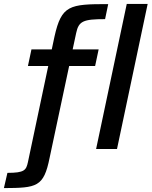

<svg xmlns="http://www.w3.org/2000/svg" viewBox="-81 -763 776 983"><path d="M568 -743 411 0H518L675 -743ZM-43 122 -61 200C107 199 143 195 173 45L273 -425H406L424 -510H291L309 -594C322 -655 345 -665 457 -665L473 -742C275 -742 234 -737 198 -576L184 -510H80L62 -425H166L62 67C53 108 45 122 -43 122Z"/></svg>

Font: Saira UNSAM Medium Italic
Style: Regular
Weight: 500
Italic angle: -12°
Designer: Hector Gatti with collaboration of the Omnibus-Type team
Foundry: Omnibus-Type
Version: Version 0.072;PS 000.072;hotconv 1.0.88;makeotf.lib2.5.64775